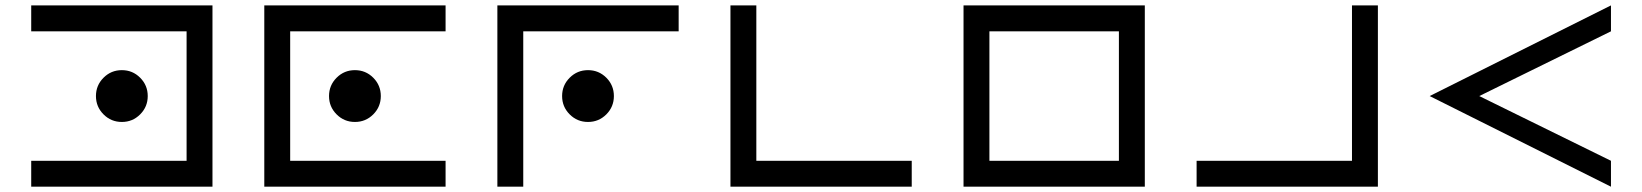

<svg xmlns="http://www.w3.org/2000/svg" viewBox="-20 -704 6192 724"><path d="M97.7 0V-97.7H683.6V-585.9H97.7V-683.6H781.2V0ZM439.5 -244.1Q398.9 -244.1 370.4 -272.7Q341.8 -301.3 341.8 -341.8Q341.8 -382.3 370.4 -410.9Q398.9 -439.5 439.5 -439.5Q480 -439.5 508.5 -410.9Q537.1 -382.3 537.1 -341.8Q537.1 -301.3 508.5 -272.7Q480 -244.1 439.5 -244.1Z M1660.2 -683.6V-585.9H1074.2V-97.7H1660.2V0H976.6V-683.6ZM1318.4 -244.1Q1277.8 -244.1 1249.3 -272.7Q1220.7 -301.3 1220.7 -341.8Q1220.7 -382.3 1249.3 -410.9Q1277.8 -439.5 1318.4 -439.5Q1358.9 -439.5 1387.5 -410.9Q1416 -382.3 1416 -341.8Q1416 -301.3 1387.5 -272.7Q1358.9 -244.1 1318.4 -244.1Z M2539.1 -683.6V-585.9H1953.1V0H1855.5V-683.6ZM2197.3 -244.1Q2156.7 -244.1 2128.2 -272.7Q2099.6 -301.3 2099.6 -341.8Q2099.6 -382.3 2128.2 -410.9Q2156.7 -439.5 2197.3 -439.5Q2237.8 -439.5 2266.4 -410.9Q2294.9 -382.3 2294.9 -341.8Q2294.9 -301.3 2266.4 -272.7Q2237.8 -244.1 2197.3 -244.1Z M2734.4 -683.6H2832V-97.7H3418V0H2734.4Z M3710.9 -585.9V-97.7H4199.2V-585.9ZM3613.3 -683.6H4296.9V0H3613.3Z M4492.2 0V-97.7H5078.1V-683.6H5175.8V0Z M6054.7 -683.6V-585.9L5558.1 -341.8L6054.7 -97.7V0L5371.1 -341.8Z"/></svg>

Font: BabelStone Pigpen
Style: Regular
Weight: 400
Designer: Andrew West
Foundry: BabelStone
Version: Version 1.02 November 6, 2013